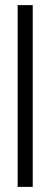

<svg xmlns="http://www.w3.org/2000/svg" viewBox="-20 -731 197 751"><path d="M49 0V-711H108V0Z"/></svg>

Font: Junicode
Style: Regular
Weight: 400
Designer: Peter S. Baker
Version: Version 2.100; ttfautohint (v1.8.4)